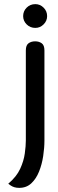

<svg xmlns="http://www.w3.org/2000/svg" viewBox="-20 -680 280 929"><path d="M73 229Q60 229 50 226Q40 223 32.5 218Q25 213 20 209Q60 175 77.5 137Q95 99 100 62.5Q105 26 105 0V-436Q105 -461 118 -470.5Q131 -480 150 -480Q169 -480 182 -470.5Q195 -461 195 -436V0Q195 35 189 75Q183 115 169 150Q155 185 131.5 207Q108 229 73 229ZM151 -545Q126 -545 109 -562Q92 -579 92 -602Q92 -626 109 -643Q126 -660 151 -660Q174 -660 191 -643Q208 -626 208 -602Q208 -579 191 -562Q174 -545 151 -545Z"/></svg>

Font: El Messiri
Style: Regular
Weight: 400
Designer: Mohamed Gaber
Foundry: Kief Type Foundry
Version: Version 2.020